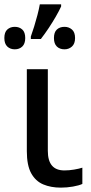

<svg xmlns="http://www.w3.org/2000/svg" viewBox="-43 -858 419 888"><path d="M178.2 -538.1V-160.2Q178.2 -114.7 197.3 -92.3Q216.3 -69.8 254.9 -69.8Q276.9 -69.8 299.8 -73.7Q322.8 -77.6 337.9 -82.5V-7.3Q322.3 0 294.4 4.9Q266.6 9.8 238.3 9.8Q192.4 9.8 157 -5.1Q121.6 -20 101.3 -56.6Q81.1 -93.3 81.1 -158.7V-538.1ZM239.7 -837.9V-828.1Q230 -807.1 215.1 -781.2Q200.2 -755.4 182.4 -728.5Q164.6 -701.7 146 -677.7H99.6V-689Q106.9 -709.5 115 -735.4Q123 -761.2 130.1 -788.3Q137.2 -815.4 141.1 -837.9ZM25.4 -733.9Q46.4 -733.9 60.1 -721.4Q73.7 -709 73.7 -682.1Q73.7 -655.8 60.1 -642.8Q46.4 -629.9 25.4 -629.9Q4.4 -629.9 -9.3 -642.8Q-22.9 -655.8 -22.9 -682.1Q-22.9 -709 -9.3 -721.4Q4.4 -733.9 25.4 -733.9ZM255.4 -733.9Q275.4 -733.9 289.8 -721.4Q304.2 -709 304.2 -682.1Q304.2 -655.8 289.8 -642.8Q275.4 -629.9 255.4 -629.9Q233.4 -629.9 220 -642.8Q206.5 -655.8 206.5 -682.1Q206.5 -709 220 -721.4Q233.4 -733.9 255.4 -733.9Z"/></svg>

Font: Open Sans Medium
Style: Regular
Weight: 500
Designer: Monotype Design Team
Foundry: Monotype Imaging Inc.
Version: Version 3.000